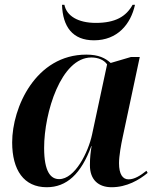

<svg xmlns="http://www.w3.org/2000/svg" viewBox="-20 -775 658 805"><path d="M374 -606C472 -606 528 -673 546 -755H536C509 -706 464 -679 382 -679C306 -679 259 -709 250 -755H240C243 -662 285 -606 374 -606ZM176 10C259 10 320 -45 363 -163H364C360 -137 357 -116 357 -82C357 -21 393 10 448 10C512 10 564 -21 599 -50L594 -59C569 -39 544 -23 519 -23C494 -23 479 -45 479 -91C479 -121 488 -171 494 -198L566 -536H529L444 -511C422 -531 394 -546 342 -546C130 -546 31 -325 31 -178C31 -62 80 10 176 10ZM228 -24C193 -24 165 -54 165 -155C165 -303 236 -534 363 -534C391 -534 416 -524 429 -505L366 -211C350 -136 294 -24 228 -24Z"/></svg>

Font: Noto Serif Display SemiBold
Style: Italic
Weight: 600
Italic angle: -12°
Designer: Monotype Design Team
Foundry: Monotype Imaging Inc.
Version: Version 2.009